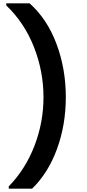

<svg xmlns="http://www.w3.org/2000/svg" viewBox="-20 -944 525 1161"><path d="M33 197V183Q134 79 188.5 -62.5Q243 -204 243 -356Q243 -512 185.5 -659Q128 -806 18 -911V-924H159Q266 -828 322 -677.5Q378 -527 378 -356Q378 -189 324.5 -43Q271 103 174 197Z"/></svg>

Font: Fz Poppins SemBd
Style: Regular
Weight: 600
Designer: Ninad Kale (Devanagari), Jonny Pinhorn (Latin)
Foundry: Indian Type Foundry
Version: Vit hóa bi Vntype.Com & FontZin.Com